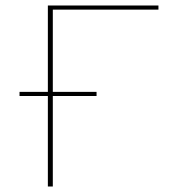

<svg xmlns="http://www.w3.org/2000/svg" viewBox="-20 -678 629 698"><path d="M172 -643V-344H331V-329H172V0H154V-329H51V-344H154V-658H556V-643Z"/></svg>

Font: Ysabeau Thin
Style: Regular
Weight: 200
Designer: Christian Thalmann (Catharsis Fonts)
Version: Version 0.003